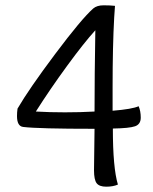

<svg xmlns="http://www.w3.org/2000/svg" viewBox="-20 -693 575 723"><path d="M115 -273Q167 -270 224.5 -270Q282 -270 336 -273Q336 -408 339 -579Q297 -533 233 -445.5Q169 -358 115 -273ZM331 -661Q345 -673 370 -673Q395 -673 413 -671Q413 -668 410 -627Q404 -520 404 -365V-276Q478 -282 502 -293Q510 -275 510 -250Q510 -225 488.5 -217.5Q467 -210 405 -209Q405 -61 424 2Q406 10 380 10Q354 10 344 -3Q334 -16 334 -52Q334 -88 336 -208Q124 -208 67 -215Q44 -218 44 -256Q44 -270 46 -284Q89 -358 188 -490Q287 -622 331 -661Z"/></svg>

Font: Overlock
Style: Regular
Weight: 400
Designer: Dario Muhafara
Foundry: Dario Manuel Muhafara
Version: Version 1.002